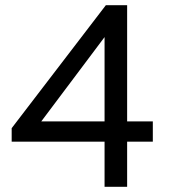

<svg xmlns="http://www.w3.org/2000/svg" viewBox="-20 -720 661 740"><path d="M383 0V-174H25V-226L388 -700H470V-252H569V-174H470V0ZM139 -252H383V-577Z"/></svg>

Font: Undotted
Style: Regular
Weight: 400
Designer: Delve Withrington, Dave Bailey, Thomas Jockin
Foundry: Delve Fonts LLC
Version: Version 4.000